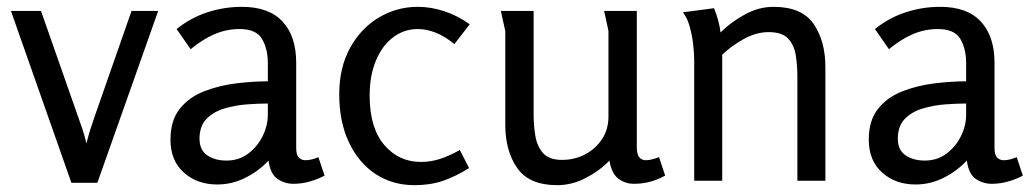

<svg xmlns="http://www.w3.org/2000/svg" viewBox="-20 -529 3014 562"><path d="M100 -497 208 -189Q215 -170 221 -152Q227 -134 233 -109Q239 -133 244.5 -150.5Q250 -168 256 -185L365 -497H443L265 6H189L12 -497Z M688 -509Q767 -509 807 -466Q847 -423 847 -345V-96Q847 -75 855 -67.5Q863 -60 874 -60Q883 -60 893 -62.5Q903 -65 912 -69L930 -15Q914 -6 889.5 1.5Q865 9 839 9Q813 9 792 -5.5Q771 -20 766 -59Q737 -28 698 -8.5Q659 11 616 11Q557 11 518 -24Q479 -59 479 -120Q479 -177 506.5 -211Q534 -245 578 -262Q622 -279 671.5 -285Q721 -291 764 -291V-344Q764 -386 747 -415Q730 -444 681 -444Q643 -444 608 -429Q573 -414 538 -385L497 -444Q538 -477 587 -493Q636 -509 688 -509ZM764 -226Q737 -226 703 -223.5Q669 -221 637 -211.5Q605 -202 584.5 -181Q564 -160 564 -123Q564 -90 586.5 -74.5Q609 -59 643 -59Q679 -59 706 -79Q733 -99 748.5 -130Q764 -161 764 -194Z M1203 -509Q1241 -509 1279.5 -496.5Q1318 -484 1355 -458L1310 -400Q1282 -423 1255 -433.5Q1228 -444 1203 -444Q1163 -444 1131 -420Q1099 -396 1080.5 -352Q1062 -308 1062 -249Q1062 -155 1104.5 -105Q1147 -55 1212 -55Q1241 -55 1268.5 -64Q1296 -73 1326 -90L1353 -37Q1313 -12 1276 0.5Q1239 13 1193 13Q1129 13 1079.5 -19.5Q1030 -52 1001.5 -112Q973 -172 973 -253Q973 -331 1004.5 -388.5Q1036 -446 1088.5 -477.5Q1141 -509 1203 -509Z M1542 -497V-191Q1542 -162 1547 -131.5Q1552 -101 1569.5 -81Q1587 -61 1625 -61Q1662 -61 1692.5 -77Q1723 -93 1742 -121.5Q1761 -150 1761 -188V-438Q1761 -439 1758 -452.5Q1755 -466 1752 -480.5Q1749 -495 1748 -497H1844V-97Q1844 -60 1871 -60Q1885 -60 1909 -69L1927 -15Q1884 9 1836 9Q1810 9 1790 -6Q1770 -21 1764 -59Q1735 -29 1694.5 -8Q1654 13 1611 13Q1529 13 1494 -37Q1459 -87 1459 -164V-438L1446 -497Z M2070 -505Q2077 -488 2082 -470Q2087 -452 2089 -434Q2119 -464 2160 -486.5Q2201 -509 2244 -509Q2327 -509 2361.5 -459Q2396 -409 2396 -332V0H2314V-305Q2314 -336 2309.5 -366Q2305 -396 2287.5 -415.5Q2270 -435 2230 -435Q2193 -435 2156.5 -414.5Q2120 -394 2094 -369V0H2012V-352Q2012 -372 2009 -398.5Q2006 -425 1999 -450.5Q1992 -476 1979 -493Z M2732 -509Q2811 -509 2851 -466Q2891 -423 2891 -345V-96Q2891 -75 2899 -67.5Q2907 -60 2918 -60Q2927 -60 2937 -62.5Q2947 -65 2956 -69L2974 -15Q2958 -6 2933.5 1.5Q2909 9 2883 9Q2857 9 2836 -5.5Q2815 -20 2810 -59Q2781 -28 2742 -8.5Q2703 11 2660 11Q2601 11 2562 -24Q2523 -59 2523 -120Q2523 -177 2550.5 -211Q2578 -245 2622 -262Q2666 -279 2715.5 -285Q2765 -291 2808 -291V-344Q2808 -386 2791 -415Q2774 -444 2725 -444Q2687 -444 2652 -429Q2617 -414 2582 -385L2541 -444Q2582 -477 2631 -493Q2680 -509 2732 -509ZM2808 -226Q2781 -226 2747 -223.5Q2713 -221 2681 -211.5Q2649 -202 2628.5 -181Q2608 -160 2608 -123Q2608 -90 2630.5 -74.5Q2653 -59 2687 -59Q2723 -59 2750 -79Q2777 -99 2792.5 -130Q2808 -161 2808 -194Z"/></svg>

Font: Rosario Light
Style: Regular
Weight: 300
Designer: Hector Gatti
Foundry: Omnibus Type
Version: Version 1.101; ttfautohint (v1.8.1.43-b0c9)